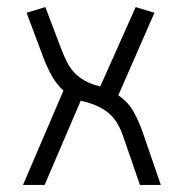

<svg xmlns="http://www.w3.org/2000/svg" viewBox="-20 -522 509 542"><path d="M45 0 159 -266Q136 -288 122 -315.5Q108 -343 100 -366L55 -486L108 -502L154 -381Q161 -363 169 -347Q177 -331 189 -318Q201 -305 218 -295Q235 -285 259 -279Q260 -278 263 -278L363 -502L416 -486L314 -253Q343 -233 358 -205Q373 -177 382 -151L434 0H375L328 -136Q313 -181 286.5 -203Q260 -225 215 -236Q212 -236 208 -238L106 0Z"/></svg>

Font: Snippet
Style: Regular
Weight: 400
Designer: Gesine Todt
Foundry: Gesine Todt
Version: Version 1.000